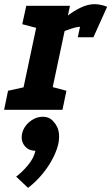

<svg xmlns="http://www.w3.org/2000/svg" viewBox="-58 -528 535 923"><path d="M332.7 -399.7 396 -508ZM138.3 -500H278.3L172.3 0H32.3ZM395.7 -381.3Q380.3 -390.7 365.3 -395.2Q350.3 -399.7 332.7 -399.7L396 -508Q412 -508 428.5 -504.3Q445 -500.7 457 -495.3ZM161 -336.7 151 -340Q151 -340 165.8 -357Q180.7 -374 205.8 -399Q231 -424 262.7 -449Q294.3 -474 329.2 -491Q364 -508 397 -508L333.7 -399.7Q313.7 -399.7 284.5 -390.2Q255.3 -380.7 227.2 -368.2Q199 -355.7 180 -346.2Q161 -336.7 161 -336.7ZM125 -391.7 49 -411.7 68.3 -500H148.3ZM-38.3 0 -19.3 -91.7 86.3 -115 41.7 0ZM162.3 0 161 -118.3 261.3 -91.7 242.3 0ZM316 -348.7 345.7 -488.7 457 -495.3 391 -348.7ZM112.3 196.7Q78.7 196.7 60 172.7Q41.3 148.7 48 115Q53 92 68 73.7Q83 55.3 103.8 44.3Q124.7 33.3 147.3 33.3Q181 33.3 199.8 57.3Q218.7 81.3 211.3 115Q207 137 191.8 155.8Q176.7 174.7 155.8 185.7Q135 196.7 112.3 196.7ZM19.7 321.3Q50 298.3 77.5 264.8Q105 231.3 112.3 196.7L197.7 55Q222.3 80.3 225.5 114.7Q228.7 149 216 186.3Q203.3 223.7 180.7 260Q158 296.3 130.5 326Q103 355.7 76.7 375Z"/></svg>

Font: Epunda Slab Light
Style: Italic
Weight: 300
Italic angle: -12°
Designer: Simon Atzbach
Foundry: typofactur
Version: Version 1.102